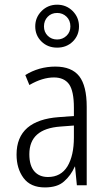

<svg xmlns="http://www.w3.org/2000/svg" viewBox="-20 -798 469 827"><path d="M298.3 -206.1V-257.3L240.2 -252.9Q173.3 -248 139.9 -218.5Q106.4 -189 106.4 -133.8Q106.4 -85 127.7 -60.3Q148.9 -35.6 186.5 -35.6Q242.2 -35.6 270.5 -81.5Q298.3 -127.9 298.3 -206.1ZM150.4 -502Q183.6 -511.2 218.3 -511.2Q288.6 -511.2 321.3 -469.7Q353.5 -428.2 353.5 -337.9V-1V0H352.1H312H311V-1L303.2 -80.6H302.2Q285.2 -42 255.9 -16.6Q241.2 -3.4 220.7 2.9Q199.7 9.3 173.3 9.3Q111.3 9.3 81.1 -31.7Q51.3 -72.3 51.3 -132.3Q51.3 -207 98.1 -247.6Q144.5 -287.1 233.4 -293.5L298.3 -298.3V-334Q298.3 -405.8 277.3 -435.5Q255.9 -464.4 212.4 -464.4Q163.1 -464.4 107.9 -432.6L106.9 -431.6L106 -433.1L89.4 -473.6L88.9 -474.6L89.8 -475.1Q116.7 -492.2 150.4 -502ZM169.4 -684.1Q169.4 -660.2 185.5 -644Q201.7 -627.9 226.1 -627.9Q249.5 -627.9 266.4 -643.8Q283.2 -659.7 283.2 -684.1Q283.2 -710 266.6 -726.1Q250 -742.2 226.1 -742.2Q201.2 -742.2 185.3 -725.6Q169.4 -709 169.4 -684.1ZM131.8 -684.1Q131.8 -723.1 159.2 -750.5Q186.5 -777.8 226.1 -777.8Q265.6 -777.8 293 -750.5Q320.3 -723.1 320.3 -684.1Q320.3 -645.5 293.5 -619.1Q266.6 -592.8 226.1 -592.8Q185.5 -592.8 158.7 -619.1Q131.8 -645.5 131.8 -684.1Z"/></svg>

Font: MAUL Condensed Light
Style: Light
Weight: 300
Designer: MAUL
Version: Version 2.137; 2017; ttfautohint (v1.8.3)